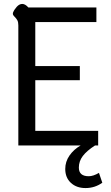

<svg xmlns="http://www.w3.org/2000/svg" viewBox="-20 -738 563 974"><path d="M499 189Q461 216 414 216Q368 216 339.5 189.5Q311 163 311 119Q311 82 332.5 51Q354 20 389 0H73V-609Q73 -626 68 -635Q63 -644 55 -652Q49 -658 46.5 -662.5Q44 -667 46 -674Q52 -689 65 -703.5Q78 -718 93 -718Q108 -718 124 -700H469V-626H159V-403H385V-331H159V-74H478V0H462Q420 27 400 53.5Q380 80 380 112Q380 156 430 156Q453 156 482 139Z"/></svg>

Font: Niramit
Style: Regular
Weight: 400
Version: Version 1.000; ttfautohint (v1.6)